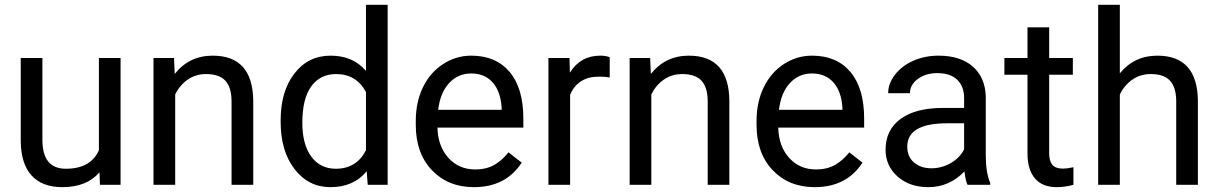

<svg xmlns="http://www.w3.org/2000/svg" viewBox="-20 -770 5078 800"><path d="M394.5 -52.2Q341.8 9.8 239.7 9.8Q155.3 9.8 111.1 -39.3Q66.9 -88.4 66.4 -184.6V-528.3H156.7V-187Q156.7 -66.9 254.4 -66.9Q357.9 -66.9 392.1 -144V-528.3H482.4V0H396.5Z M705.1 -528.3 708 -461.9Q768.6 -538.1 866.2 -538.1Q1033.7 -538.1 1035.2 -349.1V0H944.8V-349.6Q944.3 -406.7 918.7 -434.1Q893.1 -461.4 838.9 -461.4Q794.9 -461.4 761.7 -438Q728.5 -414.6 710 -376.5V0H619.6V-528.3Z M1149.4 -268.6Q1149.4 -390.1 1207 -464.1Q1264.6 -538.1 1357.9 -538.1Q1450.7 -538.1 1504.9 -474.6V-750H1595.2V0H1512.2L1507.8 -56.6Q1453.6 9.8 1356.9 9.8Q1265.1 9.8 1207.3 -65.4Q1149.4 -140.6 1149.4 -261.7ZM1239.7 -258.3Q1239.7 -168.5 1276.9 -117.7Q1314 -66.9 1379.4 -66.9Q1465.3 -66.9 1504.9 -144V-386.7Q1464.4 -461.4 1380.4 -461.4Q1314 -461.4 1276.9 -410.2Q1239.7 -358.9 1239.7 -258.3Z M1954.6 9.8Q1847.2 9.8 1779.8 -60.8Q1712.4 -131.3 1712.4 -249.5V-266.1Q1712.4 -344.7 1742.4 -406.5Q1772.5 -468.3 1826.4 -503.2Q1880.4 -538.1 1943.4 -538.1Q2046.4 -538.1 2103.5 -470.2Q2160.6 -402.3 2160.6 -275.9V-238.3H1802.7Q1804.7 -160.2 1848.4 -112.1Q1892.1 -64 1959.5 -64Q2007.3 -64 2040.5 -83.5Q2073.7 -103 2098.6 -135.3L2153.8 -92.3Q2087.4 9.8 1954.6 9.8ZM1943.4 -463.9Q1888.7 -463.9 1851.6 -424.1Q1814.5 -384.3 1805.7 -312.5H2070.3V-319.3Q2066.4 -388.2 2033.2 -426Q2000 -463.9 1943.4 -463.9Z M2520.5 -447.3Q2500 -450.7 2476.1 -450.7Q2387.2 -450.7 2355.5 -375V0H2265.1V-528.3H2353L2354.5 -467.3Q2398.9 -538.1 2480.5 -538.1Q2506.8 -538.1 2520.5 -531.2Z M2689 -528.3 2691.9 -461.9Q2752.4 -538.1 2850.1 -538.1Q3017.6 -538.1 3019 -349.1V0H2928.7V-349.6Q2928.2 -406.7 2902.6 -434.1Q2877 -461.4 2822.8 -461.4Q2778.8 -461.4 2745.6 -438Q2712.4 -414.6 2693.8 -376.5V0H2603.5V-528.3Z M3374.5 9.8Q3267.1 9.8 3199.7 -60.8Q3132.3 -131.3 3132.3 -249.5V-266.1Q3132.3 -344.7 3162.4 -406.5Q3192.4 -468.3 3246.3 -503.2Q3300.3 -538.1 3363.3 -538.1Q3466.3 -538.1 3523.4 -470.2Q3580.6 -402.3 3580.6 -275.9V-238.3H3222.7Q3224.6 -160.2 3268.3 -112.1Q3312 -64 3379.4 -64Q3427.2 -64 3460.4 -83.5Q3493.7 -103 3518.6 -135.3L3573.7 -92.3Q3507.3 9.8 3374.5 9.8ZM3363.3 -463.9Q3308.6 -463.9 3271.5 -424.1Q3234.4 -384.3 3225.6 -312.5H3490.2V-319.3Q3486.3 -388.2 3453.1 -426Q3419.9 -463.9 3363.3 -463.9Z M4011.2 0Q4003.4 -15.6 3998.5 -55.7Q3935.5 9.8 3848.1 9.8Q3770 9.8 3720 -34.4Q3669.9 -78.6 3669.9 -146.5Q3669.9 -229 3732.7 -274.7Q3795.4 -320.3 3909.2 -320.3H3997.1V-361.8Q3997.1 -409.2 3968.8 -437.3Q3940.4 -465.3 3885.3 -465.3Q3836.9 -465.3 3804.2 -440.9Q3771.5 -416.5 3771.5 -381.8H3680.7Q3680.7 -421.4 3708.7 -458.3Q3736.8 -495.1 3784.9 -516.6Q3833 -538.1 3890.6 -538.1Q3981.9 -538.1 4033.7 -492.4Q4085.4 -446.8 4087.4 -366.7V-123.5Q4087.4 -50.8 4106 -7.8V0ZM3861.3 -68.8Q3903.8 -68.8 3941.9 -90.8Q3980 -112.8 3997.1 -147.9V-256.3H3926.3Q3760.3 -256.3 3760.3 -159.2Q3760.3 -116.7 3788.6 -92.8Q3816.9 -68.8 3861.3 -68.8Z M4351.6 -656.2V-528.3H4450.2V-458.5H4351.6V-130.9Q4351.6 -99.1 4364.7 -83.3Q4377.9 -67.4 4409.7 -67.4Q4425.3 -67.4 4452.6 -73.2V0Q4417 9.8 4383.3 9.8Q4322.8 9.8 4292 -26.9Q4261.2 -63.5 4261.2 -130.9V-458.5H4165V-528.3H4261.2V-656.2Z M4646 -464.4Q4706.1 -538.1 4802.2 -538.1Q4969.7 -538.1 4971.2 -349.1V0H4880.9V-349.6Q4880.4 -406.7 4854.7 -434.1Q4829.1 -461.4 4774.9 -461.4Q4731 -461.4 4697.8 -438Q4664.6 -414.6 4646 -376.5V0H4555.7V-750H4646Z"/></svg>

Font: Vazir FD
Style: FD
Weight: 400
Foundry: Based on Dejavu fonts, by Saber Rastikerdar
Version: Version 26.0.0